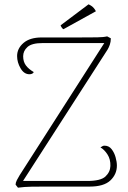

<svg xmlns="http://www.w3.org/2000/svg" viewBox="-20 -862 593 887"><path d="M63 5 52 -9Q52 -18 58 -30Q64 -42 71 -53L463 -665L475 -663H176Q127 -663 107 -645Q87 -627 87 -602Q87 -577 99.5 -560Q112 -543 136 -529Q131 -519 116 -519Q91 -519 75 -546.5Q59 -574 59 -603Q59 -638 88.5 -663.5Q118 -689 173 -689H347Q399 -689 429 -689.5Q459 -690 475 -694L492 -685Q492 -669 487.5 -656Q483 -643 477 -633L78 -13V-26H383Q445 -26 467 -46.5Q489 -67 490 -95Q491 -126 476.5 -148.5Q462 -171 444 -181Q451 -185 454 -187Q457 -189 463 -189Q483 -189 495.5 -173Q508 -157 514 -135.5Q520 -114 520 -97Q520 -57 490 -28.5Q460 0 394 0H187Q157 0 125 0.5Q93 1 63 5ZM423 -810 273 -727Q269 -729 265 -735Q261 -741 260 -745L389 -842Q396 -839 402.5 -834.5Q409 -830 414 -824Q419 -818 423 -810Z"/></svg>

Font: Arima Thin
Style: Regular
Weight: 100
Designer: Joana Correia and Natanael Gama
Foundry: NDISCOVER
Version: Version 1.101;gftools[0.9.23]